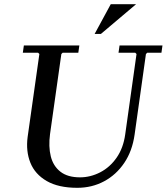

<svg xmlns="http://www.w3.org/2000/svg" viewBox="-20 -887 796 917"><path d="M551 -670H756L751 -635H683L677 -629L623 -245Q612 -166 573.5 -109Q535 -52 477 -21Q419 10 349 10Q259 10 203 -22.5Q147 -55 125 -110Q103 -165 112 -233L168 -629L162 -635H89L94 -670H359L354 -635H279L273 -629L219 -247Q211 -187 222.5 -140.5Q234 -94 268.5 -67Q303 -40 362 -40Q412 -40 458.5 -64Q505 -88 537 -134Q569 -180 578 -245L632 -629L626 -635H546ZM630 -867 462 -725H432L509 -867Z"/></svg>

Font: Brygada 1918 Medium
Style: Italic
Weight: 500
Italic angle: -8°
Designer: Mateusz Machalski | Borys Kosmynka | Przemek Hoffer
Foundry: NIEPODLEGLA 2018
Version: Version 3.006